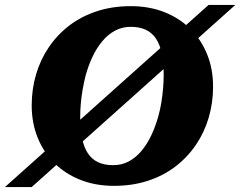

<svg xmlns="http://www.w3.org/2000/svg" viewBox="-95 -745 976 780"><path d="M367.8 10Q293.4 10 232.1 -14.1Q170.8 -38.2 126.6 -81.8Q82.4 -125.4 58.1 -185.5Q33.8 -245.6 33.8 -316.6Q33.8 -383 51.6 -443.2Q69.4 -503.4 103.8 -553.9Q138.2 -604.4 187.1 -641.7Q236 -679 299 -699.5Q362 -720 436.6 -720Q511 -720 572.3 -695.9Q633.6 -671.8 677.8 -628.2Q722 -584.6 746.3 -524.8Q770.6 -465 770.6 -393.4Q770.6 -327 752.8 -266.8Q735 -206.6 700.6 -156.1Q666.2 -105.6 617.3 -68.3Q568.4 -31 505.7 -10.5Q443 10 367.8 10ZM365 -74Q399.8 -74 428.4 -89.4Q457 -104.8 479.9 -132.1Q502.8 -159.4 519.7 -195.3Q536.6 -231.2 548 -272Q555.8 -299.6 560.4 -328.2Q565 -356.8 567.5 -385.5Q570 -414.2 570 -441.4Q570 -491 562.3 -527.6Q554.6 -564.2 538.5 -588.3Q522.4 -612.4 496.9 -624.2Q471.4 -636 435.8 -636Q401.6 -636 372.7 -620.6Q343.8 -605.2 320.9 -577.9Q298 -550.6 281.1 -515Q264.2 -479.4 252.8 -438Q246 -410.8 240.9 -382.2Q235.8 -353.6 233.3 -324.9Q230.8 -296.2 230.8 -268.6Q230.8 -219 238.5 -182.4Q246.2 -145.8 262.3 -121.7Q278.4 -97.6 303.9 -85.8Q329.4 -74 365 -74ZM-75 15 752.4 -725H861L33.6 15Z"/></svg>

Font: Roboto Serif 20pt
Style: Italic
Weight: 400
Italic angle: -10°
Designer: Greg Gazdowicz
Foundry: Commercial Type
Version: Version 1.008